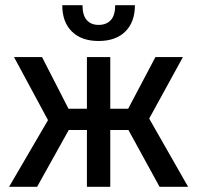

<svg xmlns="http://www.w3.org/2000/svg" viewBox="-20 -720 760 740"><path d="M475 -219H405V0H315V-219H245L123 0H15L165 -257L34 -500H142L244 -301H315V-500H405V-301H474L579 -500H685L555 -263L705 0H595ZM360 -562Q294 -562 257 -598.5Q220 -635 220 -700H298Q298 -661 314.5 -642.5Q331 -624 360 -624Q390 -624 407 -642.5Q424 -661 424 -700H500Q500 -635 463 -598.5Q426 -562 360 -562Z"/></svg>

Font: PT Root UI Web Medium
Style: Regular
Weight: 500
Designer: Vitaly Kuzmin
Foundry: ParaType Ltd.
Version: Version 1.001W